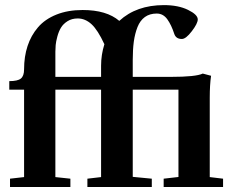

<svg xmlns="http://www.w3.org/2000/svg" viewBox="-20 -747 936 767"><path d="M20 0V-33.2L76.2 -39.6V-388.7H17.1V-422.9Q50.3 -422.9 63.2 -433.1Q76.2 -443.4 76.2 -470.2Q76.2 -521 90.1 -563.2Q104 -605.5 131.8 -637.9Q159.7 -670.4 205.3 -688.7Q251 -707 310.1 -707Q405.8 -707 456.5 -663.6Q524.9 -726.6 634.8 -726.6Q692.4 -726.6 731.2 -707.5Q770 -688.5 770 -669.4Q770 -653.3 746.3 -622.3Q722.7 -591.3 706.5 -591.3Q683.1 -591.3 676.3 -611.3Q664.6 -647.5 648.2 -670.2Q631.8 -692.9 606 -692.9Q578.1 -692.9 558.8 -679Q539.6 -665 529.3 -638.9Q519 -612.8 514.6 -581.1Q510.3 -549.3 510.3 -507.8V-439.9H662.1Q762.7 -439.9 790 -453.1L823.2 -444.3Q817.9 -408.2 817.9 -356.4V-39.6L871.1 -33.2V0H633.8V-33.2L692.9 -40V-388.7H510.3V-40.5L586.4 -33.2V0H329.1V-33.2L383.8 -39.6V-388.7H201.2V-39.6L261.2 -33.2V0ZM201.2 -540.5V-439.9H383.8V-484.4Q383.8 -528.3 397 -570.3Q370.6 -627.4 345.5 -650.4Q320.3 -673.3 290.5 -673.3Q267.1 -673.3 249.8 -662.4Q232.4 -651.4 223.4 -636.2Q214.4 -621.1 209 -600.8Q203.6 -580.6 202.4 -566.9Q201.2 -553.2 201.2 -540.5Z"/></svg>

Font: Elstob 10pt
Style: Bold
Weight: 700
Designer: Peter S. Baker
Version: Version 1.015